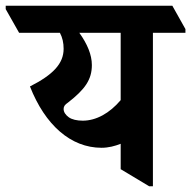

<svg xmlns="http://www.w3.org/2000/svg" viewBox="-77 -645 670 673"><path d="M279 -127C303 -127 326 -133 346 -141V-52L446 8H459V-530H573V-543L527 -625H-57V-613L-10 -530H133C142 -513 146 -495 146 -474C146 -422 109 -383 28 -342C81 -207 171 -127 279 -127ZM164 -234C153 -242 146 -252 146 -263C146 -272 150 -278 162 -286C221 -332 245 -366 245 -417C245 -453 229 -491 201 -530H346V-294C307 -248 260 -222 213 -222C193 -222 175 -226 164 -234Z"/></svg>

Font: Noto Serif Devanagari Condensed
Style: Bold
Weight: 700
Width: 3
Designer: Universal Thirst, Indian Type Foundry and the Monotype Design Team
Foundry: Monotype Imaging Inc.
Version: Version 2.004